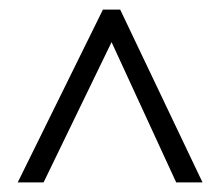

<svg xmlns="http://www.w3.org/2000/svg" viewBox="-20 -733 459 401"><path d="M17 -352H71L213 -645L348 -352H403L231 -713H195Z"/></svg>

Font: Noto Sans UI Condensed Light
Style: Regular
Weight: 300
Width: 3
Designer: Monotype Design Team
Foundry: Monotype Imaging Inc.
Version: Version 1.901